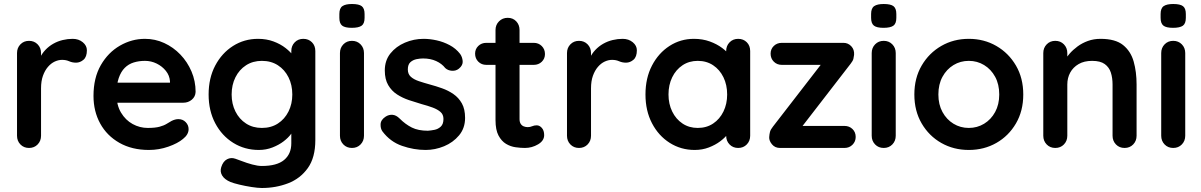

<svg xmlns="http://www.w3.org/2000/svg" viewBox="-20 -739 5998 959"><path d="M125 0Q99 0 82 -17.5Q65 -35 65 -61V-474Q65 -500 82 -517.5Q99 -535 125 -535Q151 -535 168 -517.5Q185 -500 185 -474V-380L178 -447Q189 -471 206.5 -489.5Q224 -508 246 -520.5Q268 -533 293 -539Q318 -545 343 -545Q373 -545 393.5 -528Q414 -511 414 -488Q414 -455 397 -440.5Q380 -426 360 -426Q341 -426 325.5 -433Q310 -440 290 -440Q272 -440 253.5 -431.5Q235 -423 219.5 -405Q204 -387 194.5 -360.5Q185 -334 185 -298V-61Q185 -35 168 -17.5Q151 0 125 0Z M724 10Q639 10 576.5 -25.5Q514 -61 480.5 -122Q447 -183 447 -260Q447 -350 483.5 -413.5Q520 -477 579 -511Q638 -545 704 -545Q755 -545 800.5 -524Q846 -503 881 -466.5Q916 -430 936.5 -382Q957 -334 957 -280Q956 -256 938 -241Q920 -226 896 -226H514L484 -326H851L829 -306V-333Q827 -362 808.5 -385Q790 -408 762.5 -421.5Q735 -435 704 -435Q674 -435 648 -427Q622 -419 603 -400Q584 -381 573 -349Q562 -317 562 -268Q562 -214 584.5 -176.5Q607 -139 642.5 -119.5Q678 -100 718 -100Q755 -100 777 -106Q799 -112 812.5 -120.5Q826 -129 837 -135Q855 -144 871 -144Q893 -144 907.5 -129Q922 -114 922 -94Q922 -67 894 -45Q868 -23 821 -6.5Q774 10 724 10Z M1269 -545Q1311 -545 1346 -532Q1381 -519 1406.5 -499Q1432 -479 1446.5 -458.5Q1461 -438 1461 -424L1435 -411V-484Q1435 -510 1452 -527.5Q1469 -545 1495 -545Q1521 -545 1538 -528Q1555 -511 1555 -484V-39Q1555 48 1517.5 100.5Q1480 153 1419 176.5Q1358 200 1288 200Q1268 200 1236 195Q1204 190 1175 183Q1146 176 1131 170Q1101 157 1089.5 137.5Q1078 118 1085 96Q1094 67 1114 56.5Q1134 46 1156 54Q1166 57 1189 66Q1212 75 1239.5 82.5Q1267 90 1288 90Q1363 90 1399 60Q1435 30 1435 -23V-110L1447 -101Q1447 -88 1433.5 -69.5Q1420 -51 1396.5 -33Q1373 -15 1341 -2.5Q1309 10 1273 10Q1202 10 1145 -25.5Q1088 -61 1055 -123.5Q1022 -186 1022 -267Q1022 -349 1055 -411.5Q1088 -474 1144 -509.5Q1200 -545 1269 -545ZM1288 -435Q1243 -435 1209 -413Q1175 -391 1156 -353Q1137 -315 1137 -267Q1137 -220 1156 -182Q1175 -144 1209 -122Q1243 -100 1288 -100Q1334 -100 1368 -122Q1402 -144 1421 -182Q1440 -220 1440 -267Q1440 -315 1421 -353Q1402 -391 1368 -413Q1334 -435 1288 -435Z M1798 -474V-61Q1798 -35 1781 -17.5Q1764 0 1738 0Q1712 0 1695 -17.5Q1678 -35 1678 -61V-474Q1678 -500 1695 -517.5Q1712 -535 1738 -535Q1764 -535 1781 -517.5Q1798 -500 1798 -474ZM1737 -600Q1703 -600 1689 -611Q1675 -622 1675 -650V-669Q1675 -698 1690.5 -708.5Q1706 -719 1738 -719Q1773 -719 1787 -708Q1801 -697 1801 -669V-650Q1801 -621 1786 -610.5Q1771 -600 1737 -600Z M1890 -83Q1880 -97 1881 -119Q1882 -141 1907 -157Q1923 -167 1941 -165.5Q1959 -164 1976 -147Q2005 -118 2037 -102Q2069 -86 2117 -86Q2132 -87 2150 -90.5Q2168 -94 2181.5 -106.5Q2195 -119 2195 -145Q2195 -167 2180 -180Q2165 -193 2140.5 -202Q2116 -211 2086 -219Q2055 -228 2022.5 -239Q1990 -250 1963 -267.5Q1936 -285 1919 -314Q1902 -343 1902 -387Q1902 -437 1930 -472Q1958 -507 2002.5 -526Q2047 -545 2096 -545Q2127 -545 2161 -537.5Q2195 -530 2226 -513.5Q2257 -497 2278 -470Q2289 -455 2291 -434Q2293 -413 2272 -396Q2257 -384 2237 -385.5Q2217 -387 2204 -399Q2187 -421 2158.5 -434Q2130 -447 2093 -447Q2078 -447 2060.5 -443.5Q2043 -440 2030 -428.5Q2017 -417 2017 -392Q2017 -369 2032 -355.5Q2047 -342 2072.5 -333.5Q2098 -325 2127 -317Q2157 -309 2188 -298Q2219 -287 2245 -269Q2271 -251 2287 -222.5Q2303 -194 2303 -150Q2303 -99 2273 -63Q2243 -27 2198 -8.5Q2153 10 2106 10Q2047 10 1988 -10.5Q1929 -31 1890 -83Z M2409 -525H2646Q2670 -525 2686 -509Q2702 -493 2702 -469Q2702 -446 2686 -430.5Q2670 -415 2646 -415H2409Q2385 -415 2369 -431Q2353 -447 2353 -471Q2353 -494 2369 -509.5Q2385 -525 2409 -525ZM2516 -650Q2542 -650 2558.5 -632.5Q2575 -615 2575 -589V-144Q2575 -130 2580.5 -121Q2586 -112 2595.5 -108Q2605 -104 2616 -104Q2628 -104 2638 -108.5Q2648 -113 2661 -113Q2675 -113 2686.5 -100Q2698 -87 2698 -64Q2698 -36 2667.5 -18Q2637 0 2602 0Q2581 0 2555.5 -3.5Q2530 -7 2507.5 -20.5Q2485 -34 2470 -62Q2455 -90 2455 -139V-589Q2455 -615 2472.5 -632.5Q2490 -650 2516 -650Z M2872 0Q2846 0 2829 -17.5Q2812 -35 2812 -61V-474Q2812 -500 2829 -517.5Q2846 -535 2872 -535Q2898 -535 2915 -517.5Q2932 -500 2932 -474V-380L2925 -447Q2936 -471 2953.5 -489.5Q2971 -508 2993 -520.5Q3015 -533 3040 -539Q3065 -545 3090 -545Q3120 -545 3140.5 -528Q3161 -511 3161 -488Q3161 -455 3144 -440.5Q3127 -426 3107 -426Q3088 -426 3072.5 -433Q3057 -440 3037 -440Q3019 -440 3000.5 -431.5Q2982 -423 2966.5 -405Q2951 -387 2941.5 -360.5Q2932 -334 2932 -298V-61Q2932 -35 2915 -17.5Q2898 0 2872 0Z M3667 -545Q3693 -545 3710 -528Q3727 -511 3727 -484V-61Q3727 -35 3710 -17.5Q3693 0 3667 0Q3641 0 3624 -17.5Q3607 -35 3607 -61V-110L3629 -101Q3629 -88 3615 -69.5Q3601 -51 3577 -33Q3553 -15 3520.5 -2.5Q3488 10 3450 10Q3381 10 3325 -25.5Q3269 -61 3236.5 -123.5Q3204 -186 3204 -267Q3204 -349 3236.5 -411.5Q3269 -474 3324 -509.5Q3379 -545 3446 -545Q3489 -545 3525 -532Q3561 -519 3587.5 -499Q3614 -479 3628.5 -458.5Q3643 -438 3643 -424L3607 -411V-484Q3607 -510 3624 -527.5Q3641 -545 3667 -545ZM3465 -100Q3509 -100 3542 -122Q3575 -144 3593.5 -182Q3612 -220 3612 -267Q3612 -315 3593.5 -353Q3575 -391 3542 -413Q3509 -435 3465 -435Q3422 -435 3389 -413Q3356 -391 3337.5 -353Q3319 -315 3319 -267Q3319 -220 3337.5 -182Q3356 -144 3389 -122Q3422 -100 3465 -100Z M3984 -110H4198Q4222 -110 4238 -94.5Q4254 -79 4254 -55Q4254 -32 4238 -16Q4222 0 4198 0H3876Q3851 0 3836 -18Q3821 -36 3822 -54Q3823 -69 3826 -80.5Q3829 -92 3841 -107L4090 -429L4088 -415H3885Q3861 -415 3845 -431Q3829 -447 3829 -471Q3829 -494 3845 -509.5Q3861 -525 3885 -525H4193Q4216 -525 4232 -508Q4248 -491 4246 -465Q4245 -455 4242.5 -445Q4240 -435 4229 -421L3984 -104Z M4454 -474V-61Q4454 -35 4437 -17.5Q4420 0 4394 0Q4368 0 4351 -17.5Q4334 -35 4334 -61V-474Q4334 -500 4351 -517.5Q4368 -535 4394 -535Q4420 -535 4437 -517.5Q4454 -500 4454 -474ZM4393 -600Q4359 -600 4345 -611Q4331 -622 4331 -650V-669Q4331 -698 4346.5 -708.5Q4362 -719 4394 -719Q4429 -719 4443 -708Q4457 -697 4457 -669V-650Q4457 -621 4442 -610.5Q4427 -600 4393 -600Z M5091 -267Q5091 -185 5054.5 -122.5Q5018 -60 4956.5 -25Q4895 10 4819 10Q4743 10 4681.5 -25Q4620 -60 4583.5 -122.5Q4547 -185 4547 -267Q4547 -349 4583.5 -411.5Q4620 -474 4681.5 -509.5Q4743 -545 4819 -545Q4895 -545 4956.5 -509.5Q5018 -474 5054.5 -411.5Q5091 -349 5091 -267ZM4971 -267Q4971 -318 4950.5 -355.5Q4930 -393 4895.5 -414Q4861 -435 4819 -435Q4777 -435 4742.5 -414Q4708 -393 4687.5 -355.5Q4667 -318 4667 -267Q4667 -217 4687.5 -179.5Q4708 -142 4742.5 -121Q4777 -100 4819 -100Q4861 -100 4895.5 -121Q4930 -142 4950.5 -179.5Q4971 -217 4971 -267Z M5477 -545Q5551 -545 5589.5 -514Q5628 -483 5642.5 -431.5Q5657 -380 5657 -317V-61Q5657 -35 5640 -17.5Q5623 0 5597 0Q5571 0 5554 -17.5Q5537 -35 5537 -61V-317Q5537 -350 5528.5 -376.5Q5520 -403 5498 -419Q5476 -435 5435 -435Q5395 -435 5367.5 -419Q5340 -403 5325.5 -376.5Q5311 -350 5311 -317V-61Q5311 -35 5294 -17.5Q5277 0 5251 0Q5225 0 5208 -17.5Q5191 -35 5191 -61V-474Q5191 -500 5208 -517.5Q5225 -535 5251 -535Q5277 -535 5294 -517.5Q5311 -500 5311 -474V-431L5296 -434Q5305 -451 5322 -470.5Q5339 -490 5362 -507Q5385 -524 5414 -534.5Q5443 -545 5477 -545Z M5900 -474V-61Q5900 -35 5883 -17.5Q5866 0 5840 0Q5814 0 5797 -17.5Q5780 -35 5780 -61V-474Q5780 -500 5797 -517.5Q5814 -535 5840 -535Q5866 -535 5883 -517.5Q5900 -500 5900 -474ZM5839 -600Q5805 -600 5791 -611Q5777 -622 5777 -650V-669Q5777 -698 5792.5 -708.5Q5808 -719 5840 -719Q5875 -719 5889 -708Q5903 -697 5903 -669V-650Q5903 -621 5888 -610.5Q5873 -600 5839 -600Z"/></svg>

Font: Quicksand Variable Light
Style: Regular
Weight: 300
Designer: Andrew Paglinawan
Foundry: Andrew Paglinawan
Version: Version 3.004